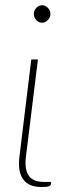

<svg xmlns="http://www.w3.org/2000/svg" viewBox="-20 -726 258 752"><path d="M49 0ZM102.5 -493H128.5L81.5 -111.5Q75.5 -63.5 92.2 -38.5Q109 -13.5 151.5 -13.5H180.5L179.5 -4.5Q179 0.5 171.2 3.5Q163.5 6.5 142 6.5Q92.5 6.5 70.8 -23.8Q49 -54 56 -111ZM177.5 -671Q177.5 -657.5 167.2 -647.2Q157 -637 145 -637Q132 -637 122.2 -647.2Q112.5 -657.5 112.5 -671Q112.5 -685 122.2 -695.2Q132 -705.5 145 -705.5Q157.5 -705.5 167.5 -695.2Q177.5 -685 177.5 -671Z"/></svg>

Font: Lato Thin
Style: Italic
Weight: 200
Italic angle: -7°
Designer: Lukasz Dziedzic
Foundry: tyPoland Lukasz Dziedzic
Version: Version 2.007; 2014-02-27